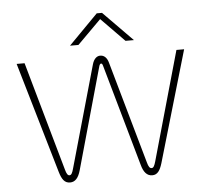

<svg xmlns="http://www.w3.org/2000/svg" viewBox="-50 -734 861 796"><g transform="rotate(-5 380.5 -335.5)"><path d="M254 -38 373 -462C377 -474 385 -474 388 -462L508 -38C516 -8 530 9 552 9C574 9 585 -8 594 -38L729 -500H697L569 -47C564 -30 560 -21 552 -21C544 -21 539 -28 534 -47L414 -471C408 -494 395 -504 380 -504C365 -504 353 -492 347 -471L227 -47C222 -29 218 -21 210 -21C203 -21 198 -28 193 -47L65 -500H32L167 -38C176 -8 187 9 210 9C231 9 245 -6 254 -38ZM259 -556H294L393 -655L490 -556H525L403 -680H381Z"/></g></svg>

Font: LT Wave Text Thin
Style: Regular
Weight: 100
Designer: Daniel Lyons
Version: Version 2.5 (Glyphs App)